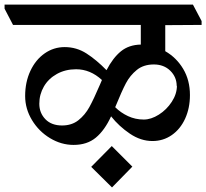

<svg xmlns="http://www.w3.org/2000/svg" viewBox="-60 -677 902 840"><path d="M663 -567V-453Q712 -425 741.5 -375.5Q771 -326 771 -261Q771 -204 750 -158Q729 -112 691.5 -86Q654 -60 607 -60Q556 -60 508.5 -92Q461 -124 426 -168Q398 -107 359.5 -75Q321 -43 262 -43Q208 -43 159 -72.5Q110 -102 80 -151.5Q50 -201 50 -257Q50 -318 73 -367Q96 -416 135.5 -443.5Q175 -471 223 -471Q275 -471 318.5 -443Q362 -415 406 -370Q434 -424 469 -452.5Q504 -481 556 -482V-568H-3L-40 -639V-657H784L822 -585V-568ZM713 -301Q713 -340 685 -367.5Q657 -395 613 -395Q568 -395 538.5 -371Q509 -347 491 -313Q473 -279 444 -208Q468 -184 500 -169Q532 -154 569 -154Q601 -154 635 -175.5Q669 -197 691.5 -231.5Q714 -266 714 -302ZM211 -128Q254 -128 283 -151Q312 -174 331 -208.5Q350 -243 377 -306L386 -327Q335 -374 273 -374Q226 -374 189 -353.5Q152 -333 132 -298.5Q112 -264 112 -223Q112 -183 138.5 -155.5Q165 -128 212 -128ZM429 -38 519 52 430 143 339 53Z"/></svg>

Font: Martel
Style: Bold
Weight: 700
Designer: Dan Reynolds
Foundry: Dan Reynolds
Version: Version 1.001; ttfautohint (v1.1) -l 5 -r 5 -G 72 -x 0 -D la